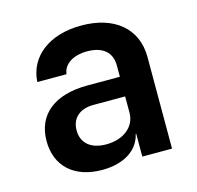

<svg xmlns="http://www.w3.org/2000/svg" viewBox="-88 -652 776 755"><g transform="rotate(-15 300.0 -275.0)"><path d="M305 -560C175 -560 87 -493 81 -390H200C204 -430 244 -456 301 -456C364 -456 400 -426 400 -372V-326H268C134 -326 56 -264 56 -156C56 -54 125 10 239 10C327 10 388 -29 402 -93H404V0H525V-373C525 -489 440 -560 305 -560ZM280 -83C218 -83 181 -114 181 -166C181 -216 215 -246 271 -246H400V-180C400 -122 350 -83 280 -83Z"/></g></svg>

Font: Tekne LDO
Style: Bold
Weight: 700
Monospace: yes
Designer: Alessio Laiso, Mario Rullo, Paolo Rosset
Foundry: Alessio Laiso
Version: Version 1.000;hotconv 1.0.109;makeotfexe 2.5.65596